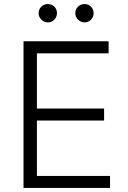

<svg xmlns="http://www.w3.org/2000/svg" viewBox="-20 -932 633 952"><path d="M96.6 0V-727.3H518.5V-667.6H163V-393.8H496.1V-334.2H163V-59.7H525.6V0ZM217 -821Q198.9 -821 185.2 -834.7Q171.5 -848.4 171.5 -866.5Q171.5 -886 185.2 -899Q198.9 -911.9 217 -911.9Q236.5 -911.9 249.5 -899Q262.4 -886 262.4 -866.5Q262.4 -848.4 249.5 -834.7Q236.5 -821 217 -821ZM398.8 -821Q380.7 -821 367 -834.7Q353.3 -848.4 353.3 -866.5Q353.3 -886 367 -899Q380.7 -911.9 398.8 -911.9Q418.3 -911.9 431.3 -899Q444.2 -886 444.2 -866.5Q444.2 -848.4 431.3 -834.7Q418.3 -821 398.8 -821Z"/></svg>

Font: Inter Zeller Light
Style: Regular
Weight: 300
Designer: Rasmus Andersson; Joe Bland
Foundry: zeller
Version: Version 3.015;git-dec3a8cb1